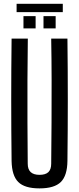

<svg xmlns="http://www.w3.org/2000/svg" viewBox="-20 -1008 426 1035"><path d="M193 7.5Q113 7.5 78.5 -26.8Q44 -61 42.5 -140Q40.5 -304.5 40.5 -470Q40.5 -635.5 42.5 -800H130Q128.5 -690.5 128 -576.5Q127.5 -462.5 128 -348.8Q128.5 -235 129.5 -125.5Q129.5 -95 145.5 -80.2Q161.5 -65.5 193 -65.5Q225.5 -65.5 240.8 -80.2Q256 -95 256 -125.5Q257 -235 257.8 -348.8Q258.5 -462.5 258.2 -576.5Q258 -690.5 256 -800H343.5Q345.5 -635.5 345.5 -470Q345.5 -304.5 343.5 -140Q342.5 -61 307.8 -26.8Q273 7.5 193 7.5ZM214.5 -855V-921H280V-855ZM106.5 -855V-921H172V-855ZM69.5 -987.5H318.5V-942.5H69.5Z"/></svg>

Font: Big Shoulders Display Thin SemiBold
Style: Regular
Weight: 600
Version: Version 2.002